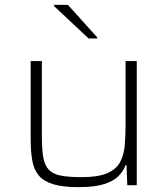

<svg xmlns="http://www.w3.org/2000/svg" viewBox="-20 -761 687 789"><path d="M303 8Q239 8 200 -3.5Q161 -15 140.5 -38.5Q120 -62 113 -99.5Q106 -137 106 -190V-510H152V-201Q152 -147 158 -113.5Q164 -80 181.5 -62.5Q199 -45 231.5 -39Q264 -33 316 -33Q383 -33 420 -49Q457 -65 473 -94Q489 -123 492.5 -162Q496 -201 496 -246V-510H542V0H503L500 -82H496Q487 -58 467 -37.5Q447 -17 408 -4.5Q369 8 303 8ZM344 -603 202 -736V-741H259L379 -608V-603Z"/></svg>

Font: Saira SemiExpanded ExtraLight
Style: Regular
Weight: 250
Width: 6
Designer: Hector Gatti with collaboration of the Omnibus-Type team
Foundry: Omnibus-Type
Version: Version 1.101